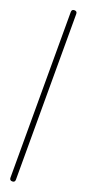

<svg xmlns="http://www.w3.org/2000/svg" viewBox="-111 -513 237 527"><g transform="rotate(20 8.0 -250.0)"><path d="M0 -8H16V-492H0ZM8 -16Q4 -16 2 -14Q0 -12 0 -8Q0 -4 2 -2Q4 0 8 0Q12 0 14 -2Q16 -4 16 -8Q16 -12 14 -14Q12 -16 8 -16ZM8 -500Q4 -500 2 -498Q0 -496 0 -492Q0 -488 2 -486Q4 -484 8 -484Q12 -484 14 -486Q16 -488 16 -492Q16 -496 14 -498Q12 -500 8 -500Z"/></g></svg>

Font: Wavefont ExtraLight
Style: Regular
Weight: 250
Version: Version 3.004;gftools[0.9.33]